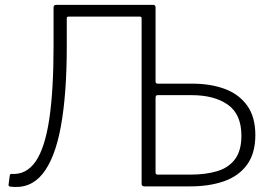

<svg xmlns="http://www.w3.org/2000/svg" viewBox="-20 -762 1103 785"><path d="M582 0V-510H616V-429Q616 -420 625 -420H765Q841 -420 899 -398.5Q957 -377 990.5 -330.5Q1024 -284 1024 -210Q1024 -135 990 -88.5Q956 -42 896 -21Q836 0 758 0ZM626 -48H756Q822 -48 869 -62.5Q916 -77 941.5 -112Q967 -147 967 -207Q967 -295 911.5 -334Q856 -373 763 -373H624Q616 -373 616 -362V-56Q616 -48 626 -48ZM607 -742Q616 -742 616 -731V-11Q616 -5 614 -2.5Q612 0 606 0H571Q559 0 559 -10V-687Q559 -694 552 -694H260Q253 -694 253 -688V-572Q253 -378 229 -246Q205 -114 154 -51Q103 12 21 1Q14 -1 15 -7L20 -45Q22 -52 28 -51Q88 -47 126 -102.5Q164 -158 181.5 -275.5Q199 -393 199 -573V-731Q199 -742 209 -742Z"/></svg>

Font: Libre Franklin ExtraLight
Style: Regular
Weight: 250
Designer: Pablo Impallari, Rodrigo Fuenzalida, Nhung Nguyen
Foundry: Impallari Type
Version: Version 3.000